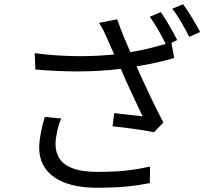

<svg xmlns="http://www.w3.org/2000/svg" viewBox="-20 -843 996 906"><path d="M191 -291C176 -239 165 -187 165 -146C165 -27 262 43 439 43C564 43 628 32 687 21L688 -57C620 -43 565 -32 440 -32C298 -32 242 -81 242 -165C242 -193 253 -249 269 -284ZM687 -764C712 -729 743 -675 762 -636C706 -619 651 -606 595 -597C574 -646 555 -688 533 -752L447 -735C464 -710 472 -692 488 -656L519 -586C470 -581 416 -578 359 -578C291 -578 219 -582 144 -592L147 -515C215 -509 282 -506 345 -506C417 -506 485 -510 550 -518C578 -451 625 -354 653 -294C621 -298 554 -305 519 -309L511 -247C573 -241 666 -228 707 -219L751 -265C708 -345 658 -455 624 -530C684 -539 745 -553 802 -569L789 -641L816 -654C797 -693 763 -751 739 -786ZM793 -802C821 -766 852 -711 873 -669L924 -692C906 -728 870 -788 844 -823Z"/></svg>

Font: Kinto Sans
Style: Regular
Weight: 400
Designer: Authors: Ryoko NISHIZUKA  (kana & ideographs); Paul D. Hunt (Latin, Greek & Cyrillic); Wenlong ZHANG  (bopomofo); Sandol
Foundry: Adobe Systems Incorporated, ookami Inc.
Version: Version 0.001